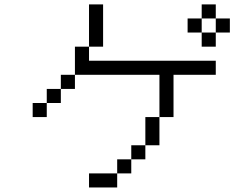

<svg xmlns="http://www.w3.org/2000/svg" viewBox="-20 -832 1040 852"><path d="M937.5 -500V-562.5H375V-625H312.5Q312.5 -625 312.5 -500H250V-437.5H187.5V-375H125V-312.5H187.5V-375H250V-437.5H312.5V-500H687.5V-312.5H625Q625 -312.5 625 -187.5H562.5V-125H500V-62.5H375V0H500V-62.5H562.5V-125H625V-187.5H687.5Q687.5 -187.5 687.5 -312.5H750V-500ZM1000 -687.5V-750H937.5V-687.5H875V-625H937.5V-687.5ZM375 -625H437.5V-812.5H375ZM875 -687.5V-750H812.5V-687.5ZM875 -750H937.5V-812.5H875Z"/></svg>

Font: BFUnifontExMono
Style: Regular
Weight: 500
Version: Version 15.0.06